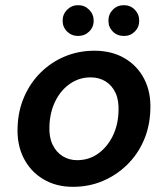

<svg xmlns="http://www.w3.org/2000/svg" viewBox="-20 -710 649 742"><path d="M262 12Q196 12 146.5 -18Q97 -48 71 -100Q45 -152 48 -219Q50 -282 73.5 -336Q97 -390 137.5 -430Q178 -470 231 -492Q284 -514 345 -514Q412 -514 461.5 -485Q511 -456 537.5 -404.5Q564 -353 561 -285Q559 -221 535.5 -167Q512 -113 471 -73Q430 -33 377 -10.5Q324 12 262 12ZM278 -91Q323 -91 358 -115.5Q393 -140 414.5 -182Q436 -224 438 -279Q440 -322 426.5 -351Q413 -380 388 -395.5Q363 -411 330 -411Q287 -411 251.5 -387Q216 -363 194.5 -320.5Q173 -278 171 -223Q169 -181 183 -151.5Q197 -122 222 -106.5Q247 -91 278 -91ZM282 -571Q257 -571 239.5 -588Q222 -605 222 -630Q222 -655 239.5 -672.5Q257 -690 282 -690Q307 -690 324.5 -672.5Q342 -655 342 -630Q342 -605 324.5 -588Q307 -571 282 -571ZM459 -571Q433 -571 416 -588Q399 -605 399 -630Q399 -655 416 -672.5Q433 -690 459 -690Q484 -690 501 -672.5Q518 -655 518 -630Q518 -605 501 -588Q484 -571 459 -571Z"/></svg>

Font: DM Sans 16pt SemiBold
Style: Italic
Weight: 600
Italic angle: -10°
Version: Version 4.004;gftools[0.9.30]